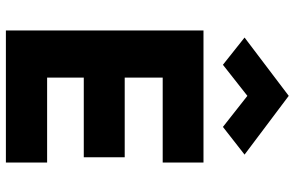

<svg xmlns="http://www.w3.org/2000/svg" viewBox="-194 -806 1000 652"><g transform="rotate(90 306.0 -480.0)"><path d="M83.5 0V-671H532V-532.5H243.5V-403.5H514V-264.5H243.5V-140H532V0ZM200 -737 107.5 -810.5 305.5 -960.5 505 -810.5 411 -737 277 -842.5H334Z"/></g></svg>

Font: Karla ExtraBold
Style: Regular
Weight: 800
Designer: Jonathan Pinhorn
Version: Version 2.001